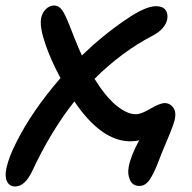

<svg xmlns="http://www.w3.org/2000/svg" viewBox="-56 -489 690 689"><path d="M-2 180.2Q-21.5 180.2 -30.5 162.6Q-39.6 145 -33.2 115.2Q-24.4 74.7 2 22.9Q57.1 -88.4 161.1 -209Q126.5 -272.5 106 -333.3Q85.4 -394 91.8 -424.8Q95.7 -443.4 108.6 -456.3Q121.6 -469.2 138.2 -469.2Q149.9 -469.2 158.9 -461.4Q168 -453.6 176.8 -435.8Q185.5 -418 192.9 -399.2Q200.2 -380.4 212.9 -348.4Q225.6 -316.4 237.8 -290Q314.5 -363.8 396 -418.9Q465.8 -466.8 503.9 -466.8Q527.3 -466.8 537.6 -453.6Q547.9 -440.4 543.9 -418.9Q536.1 -384.8 493.2 -361.8Q380.4 -303.2 283.2 -206.1Q322.8 -142.1 361.3 -110.6Q399.9 -79.1 431.2 -79.1Q450.7 -79.1 484.1 -99.1Q517.6 -119.1 536.1 -119.1Q552.7 -119.1 564.7 -104.2Q576.7 -89.4 571.8 -63Q567.4 -41.5 544.2 12.9Q521 67.4 512.2 91.8Q495.6 134.8 480.5 156.5Q465.3 178.2 444.8 178.2Q419.9 178.2 410.4 156.7Q400.9 135.3 405.8 109.9Q414.1 67.4 443.8 14.2Q430.7 18.1 412.1 18.1Q307.6 18.1 210.9 -125Q126.5 -18.6 59.1 126Q33.2 180.2 -2 180.2Z"/></svg>

Font: Shantell Sans Irregular Bouncy
Style: Italic
Weight: 500
Italic angle: -11.31°
Designer: Stephen Nixon, Anya Danilova, Shantell Martin
Foundry: Arrow Type
Version: Version 1.006;[9816181b4]